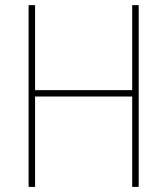

<svg xmlns="http://www.w3.org/2000/svg" viewBox="-20 -731 654 751"><path d="M506.8 -378.4V-353.5H105.5V-378.4ZM117.2 -710.9V0H91.8V-710.9ZM522.5 -710.9V0H497.1V-710.9Z"/></svg>

Font: Roboto Condensed Thin
Style: Regular
Weight: 250
Width: 3
Designer: Christian Robertson
Foundry: Google
Version: Version 3.009; 2024